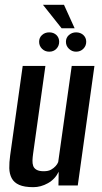

<svg xmlns="http://www.w3.org/2000/svg" viewBox="-20 -768 421 795"><path d="M118 7Q81 7 59.5 -2.5Q38 -12 28.5 -30Q19 -48 18.5 -71.5Q18 -95 22 -124L74 -495H168L117 -131Q115 -117 114.5 -104Q114 -91 117.5 -81Q121 -71 131.5 -65Q142 -59 161 -59Q180 -59 191.5 -65.5Q203 -72 210.5 -80.5Q218 -89 221 -97L277 -495H371L302 0H222L223 -57Q208 -26 178.5 -9.5Q149 7 118 7ZM184 -554Q166 -554 154 -566Q142 -578 142 -595Q142 -612 154 -623Q166 -634 184 -634Q202 -634 213.5 -623Q225 -612 225 -595Q225 -578 213.5 -566Q202 -554 184 -554ZM295 -554Q278 -554 265.5 -566Q253 -578 253 -595Q253 -612 265.5 -623Q278 -634 295 -634Q313 -634 325 -623Q337 -612 337 -595Q337 -578 325 -566Q313 -554 295 -554ZM235 -651 158 -748H245L289 -651Z"/></svg>

Font: Alumni Sans SemiBold
Style: Italic
Weight: 600
Italic angle: -8°
Version: Version 1.016